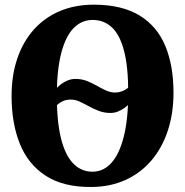

<svg xmlns="http://www.w3.org/2000/svg" viewBox="-20 -772 776 804"><path d="M442.5 -299Q416.5 -299 394.2 -307.5Q372 -316 352.5 -326.8Q333 -337.5 314.2 -346.2Q295.5 -355 276.5 -355Q259.5 -355 247.5 -350.2Q235.5 -345.5 226.8 -338.8Q218 -332 211 -325.5L212.5 -397.5Q222 -409 235 -419Q248 -429 263.5 -435.2Q279 -441.5 295.5 -441.5Q322 -441.5 343.8 -433Q365.5 -424.5 385.5 -413Q405.5 -401.5 424.2 -393Q443 -384.5 462.5 -384.5Q476 -384.5 488 -388.8Q500 -393 509.2 -399.2Q518.5 -405.5 524.5 -411V-341Q515 -330 502 -320.5Q489 -311 474 -305Q459 -299 442.5 -299ZM363 11Q245.5 12 171.5 -36Q97.5 -84 63 -170Q28.5 -256 28.5 -370Q28.5 -457.5 52.8 -528Q77 -598.5 122.2 -648.8Q167.5 -699 231 -725.8Q294.5 -752.5 374 -752.5Q491.5 -752 565 -706.8Q638.5 -661.5 672.5 -579Q706.5 -496.5 706.5 -384Q706.5 -296.5 682.5 -224.2Q658.5 -152 613.5 -99.5Q568.5 -47 505 -18.2Q441.5 10.5 363 11ZM367 -53Q413.5 -53 447 -90.5Q480.5 -128 498.8 -201.8Q517 -275.5 517 -383Q517 -493 499.2 -560Q481.5 -627 448.2 -657.8Q415 -688.5 368 -688.5Q321.5 -688.5 288 -654Q254.5 -619.5 236.2 -548.8Q218 -478 218 -370.5Q218 -261.5 235.8 -191.2Q253.5 -121 287 -87Q320.5 -53 367 -53Z"/></svg>

Font: Merriweather 24pt Black
Style: Regular
Weight: 900
Designer: Eben Sorkin
Foundry: Eben Sorkin
Version: Version 2.100